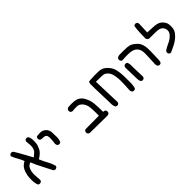

<svg xmlns="http://www.w3.org/2000/svg" viewBox="185 -1509 2630 2630"><g transform="rotate(-45 1500.0 -194.5)"><path d="M395.5 125Q379.9 123 368.2 113.3Q331.1 38.1 291.5 -36.1Q252 -110.4 220.7 -188.5Q185.5 -173.8 169.9 -152.8Q154.3 -131.8 144.5 -87.9Q134.8 -43.9 146.5 82L136.7 101.6Q121.1 113.3 99.6 111.3L80.1 101.6Q66.4 70.3 63.5 34.7Q60.5 -1 62.5 -45.9Q64.5 -90.8 80.1 -139.6Q95.7 -188.5 124 -217.8Q152.3 -247.1 177.7 -254.9Q158.2 -307.6 132.8 -349.6Q107.4 -391.6 91.8 -436.5L101.6 -456.1Q117.2 -468.8 138.7 -466.8L158.2 -456.1Q197.3 -395.5 231 -331.1Q264.6 -266.6 301.8 -202.1Q362.3 -247.1 373 -271.5Q383.8 -295.9 387.7 -320.3Q391.6 -344.7 381.8 -430.7L391.6 -450.2Q405.3 -462.9 426.8 -460L446.3 -450.2Q461.9 -420.9 463.9 -387.7Q465.8 -354.5 462.9 -319.3Q460 -284.2 435.1 -231.9Q410.2 -179.7 333 -133.8Q358.4 -71.3 388.7 -18.6Q418.9 34.2 434.6 93.8L424.8 113.3Q411.1 123 395.5 125Z M670.9 -83 651.4 -92.8Q639.6 -108.4 639.6 -127.9Q643.6 -155.3 646.5 -183.6Q649.4 -211.9 648.4 -242.2Q647.5 -272.5 632.3 -289.1Q617.2 -305.7 558.6 -303.7Q543 -305.7 531.2 -315.4Q519.5 -329.1 521.5 -350.6L531.2 -370.1Q543 -379.9 596.2 -380.9Q649.4 -381.8 683.6 -349.6Q717.8 -317.4 720.7 -270.5Q723.6 -223.6 723.6 -176.8Q723.6 -129.9 706.1 -92.8Q692.4 -81.1 670.9 -83Z M1422.9 107.4 1085.9 103.5Q1070.3 101.6 1058.6 91.8Q1046.9 78.1 1048.8 55.7L1058.6 36.1L1078.1 26.4L1336.9 24.4Q1338.9 -129.9 1325.2 -174.8Q1311.5 -219.7 1282.2 -248Q1252.9 -276.4 1217.3 -278.3Q1181.6 -280.3 1121.1 -274.4L1101.6 -284.2Q1087.9 -299.8 1089.8 -321.3L1099.6 -340.8Q1111.3 -350.6 1127 -354.5Q1251 -362.3 1293.9 -339.8Q1336.9 -317.4 1359.4 -282.2Q1381.8 -247.1 1398.4 -195.3Q1415 -143.6 1415 28.3Q1436.5 26.4 1450.2 38.1Q1463.9 53.7 1461.9 76.2L1452.1 95.7Q1438.5 105.5 1422.9 107.4Z M1918.9 123Q1903.3 121.1 1891.6 111.3Q1879.9 95.7 1879.9 74.2Q1888.7 -57.6 1887.2 -111.3Q1885.7 -165 1875 -214.8Q1864.3 -264.6 1835.9 -293.9Q1807.6 -323.2 1780.3 -328.1Q1752.9 -333 1636.7 -333L1650.4 76.2L1640.6 95.7Q1627 107.4 1605.5 105.5L1585.9 95.7Q1566.4 56.6 1570.3 6.8Q1558.6 -327.1 1561 -362.8Q1563.5 -398.4 1577.6 -401.9Q1591.8 -405.3 1680.2 -408.2Q1768.6 -411.1 1809.6 -400.4Q1850.6 -389.6 1892.6 -344.7Q1934.6 -299.8 1948.2 -241.2Q1961.9 -182.6 1962.9 -122.1Q1963.9 -61.5 1963.9 5.4Q1963.9 72.3 1948.2 111.3Q1934.6 121.1 1918.9 123Z M2411.1 121.1 2391.6 111.3Q2376 85.9 2379.9 50.8Q2388.7 -111.3 2387.2 -145Q2385.7 -178.7 2377 -203.1Q2368.2 -227.5 2345.7 -249.5Q2323.2 -271.5 2277.3 -282.2Q2231.4 -293 2101.6 -284.2L2082 -293.9Q2070.3 -309.6 2072.3 -331.1L2082 -350.6Q2107.4 -368.2 2140.6 -366.2Q2231.4 -367.2 2274.4 -363.8Q2317.4 -360.4 2345.7 -344.7Q2374 -329.1 2403.3 -300.8Q2432.6 -272.5 2446.3 -236.3Q2460 -200.2 2461.9 -152.8Q2463.9 -105.5 2460.9 -38.1Q2458 29.3 2458 58.6Q2458 87.9 2446.3 111.3Q2432.6 123 2411.1 121.1ZM2097.7 105.5 2078.1 95.7Q2064.5 70.3 2064.5 40.5Q2064.5 10.7 2058.6 -184.6Q2060.5 -200.2 2070.3 -211.9Q2084 -223.6 2105.5 -221.7L2125 -211.9Q2140.6 -174.8 2136.7 -129.9L2142.6 76.2L2132.8 95.7Q2119.1 107.4 2097.7 105.5Z M2644.5 113.3Q2628.9 111.3 2617.2 101.6Q2605.5 87.9 2607.4 66.4L2617.2 46.9Q2662.1 16.6 2711.4 -4.9Q2760.7 -26.4 2796.9 -63.5Q2833 -100.6 2830.1 -140.6Q2827.1 -180.7 2798.8 -207Q2770.5 -233.4 2700.7 -234.4Q2630.9 -235.4 2574.2 -235.4Q2558.6 -237.3 2547.9 -248Q2537.1 -258.8 2535.2 -274.4Q2539.1 -476.6 2552.7 -503.9Q2566.4 -515.6 2587.9 -513.7L2607.4 -503.9Q2621.1 -484.4 2617.2 -457L2611.3 -313.5Q2668.9 -311.5 2743.2 -306.6Q2817.4 -301.8 2855.5 -262.7Q2893.6 -223.6 2899.4 -186.5Q2905.3 -149.4 2900.4 -108.4Q2895.5 -67.4 2868.2 -32.7Q2840.8 2 2806.6 27.3Q2772.5 52.7 2730.5 73.2Q2688.5 93.8 2644.5 113.3Z"/></g></svg>

Font: JasonHandwriting1
Style: Regular
Weight: 400
Version: Version 1.48.20